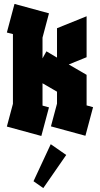

<svg xmlns="http://www.w3.org/2000/svg" viewBox="-20 -694 510 980"><path d="M191 0 15 -48 46 -164V-520L15 -528L54 -674L230 -626L197 -502V-396L217 -432L271 -400V-550L422 -611V-402L331 -365L422 -312V-156L455 -147L416 -1L240 -49L271 -165V-226L197 -269V-155L230 -146ZM201 266 151 231 239 42 318 97Z"/></svg>

Font: Blaka
Style: Regular
Weight: 400
Designer: Mohamed Gaber
Foundry: Kief Type Foundry
Version: Version 1.003; ttfautohint (v1.8.4.7-5d5b)